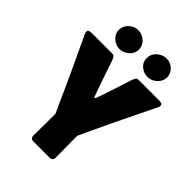

<svg xmlns="http://www.w3.org/2000/svg" viewBox="-257 -1019 1134 1134"><g transform="rotate(45 310.5 -451.5)"><path d="M214.8 -205.1 214.4 -208.5Q210 -219.7 204.8 -230.7Q199.7 -241.7 194.3 -252.4L154.8 -340.3Q118.7 -420.9 80.8 -500.7Q43 -580.6 5.9 -660.6Q3.9 -665 2.2 -669.9Q0.5 -674.8 0.5 -679.7Q0.5 -690.9 10 -693.8Q19.5 -696.8 28.3 -696.8H199.7Q209.5 -696.8 214.4 -692.6Q219.2 -688.5 223.1 -680.2Q230.5 -664.6 235.8 -647Q241.2 -629.4 247.1 -612.8Q261.7 -571.8 275.6 -530.5Q289.6 -489.3 304.7 -448.2Q305.7 -446.3 307.4 -441.9Q309.1 -437.5 312 -437.5Q314.9 -437.5 317.1 -442.1Q319.3 -446.8 319.8 -448.7Q335.4 -490.7 348.9 -533.4Q362.3 -576.2 376.5 -618.2Q381.8 -633.3 386.5 -649.4Q391.1 -665.5 397.5 -679.7Q401.4 -688.5 406.2 -692.6Q411.1 -696.8 421.4 -696.8H591.8Q600.6 -696.8 610.4 -693.8Q620.1 -690.9 620.1 -679.2Q620.1 -674.3 618.4 -669.4Q616.7 -664.6 614.3 -660.2Q574.2 -576.2 533.2 -493.2Q492.2 -410.2 453.1 -325.7Q439.5 -296.4 425.3 -267.3Q411.1 -238.3 398.4 -208.5L397.5 -205.1L398.9 -25.4Q398.9 0 373.5 0H238.8Q213.4 0 213.4 -25.4ZM128.9 -823.2Q128.9 -856.4 154.3 -879.9Q179.7 -903.3 212.4 -903.3Q244.6 -903.3 270 -880.4Q295.4 -857.4 295.4 -824.2Q295.4 -791.5 269.3 -768.6Q243.2 -745.6 211.4 -745.6Q179.7 -745.6 154.3 -768.1Q128.9 -790.5 128.9 -823.2ZM362.8 -820.8Q362.8 -855.5 389.2 -879.4Q415.5 -903.3 449.2 -903.3Q480 -903.3 504.6 -880.9Q529.3 -858.4 529.3 -826.7Q529.3 -793.9 503.4 -769.8Q477.5 -745.6 444.8 -745.6Q413.6 -745.6 388.2 -766.8Q362.8 -788.1 362.8 -820.8Z"/></g></svg>

Font: Belanosima SemiBold
Style: Regular
Weight: 600
Designer: The DocRepair Project, Santiago Orozco
Foundry: Google
Version: Version 2.000